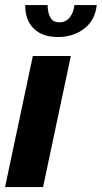

<svg xmlns="http://www.w3.org/2000/svg" viewBox="-20 -758 412 778"><path d="M0.5 0 113 -531H267L154.5 0ZM82 -737.5H173Q173 -707.5 183.8 -687.5Q194.5 -667.5 220.5 -667.5Q246.5 -667.5 262.5 -687.5Q278.5 -707.5 281.5 -737.5H372Q365.5 -676 321.2 -642Q277 -608 214.5 -608Q152 -608 117 -642Q82 -676 82 -737.5Z"/></svg>

Font: Epilogue
Style: Bold Italic
Weight: 700
Italic angle: -12°
Designer: Tyler Finck
Foundry: Etcetera Type Co
Version: Version 2.111; ttfautohint (v1.8.3)